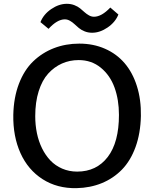

<svg xmlns="http://www.w3.org/2000/svg" viewBox="-20 -980 810 1008"><path d="M234.9 -828.6 192.4 -863.8Q208.5 -904.8 249 -932.4Q289.6 -960 330.6 -960Q352.5 -960 370.6 -952.9Q388.7 -945.8 400.9 -935.8Q413.1 -925.8 423.8 -916Q434.6 -906.2 447.3 -899.2Q460 -892.1 473.6 -892.1Q513.2 -892.1 559.1 -940.4L601.6 -903.8Q585.4 -863.3 544.9 -835.7Q504.4 -808.1 463.9 -808.1Q442.4 -808.1 424.3 -815.4Q406.2 -822.8 394 -833Q381.8 -843.3 370.8 -853.5Q359.9 -863.8 346.9 -871.1Q334 -878.4 320.3 -878.4Q280.3 -878.4 234.9 -828.6ZM381.8 7.8Q280.3 9.8 203.6 -39.3Q127 -88.4 87.4 -176.3Q47.9 -264.2 49.8 -377Q51.8 -467.8 79.3 -540Q106.9 -612.3 154.1 -657.7Q201.2 -703.1 262.9 -727.1Q324.7 -751 396.5 -751Q470.2 -751 531.2 -724.1Q592.3 -697.3 634.3 -648.2Q676.3 -599.1 698.7 -528.1Q721.2 -457 719.7 -371.6Q717.8 -280.3 691.7 -208.3Q665.5 -136.2 620.4 -89.8Q575.2 -43.5 514.6 -18.6Q454.1 6.3 381.8 7.8ZM385.3 -79.1Q486.8 -79.1 545.7 -156Q604.5 -232.9 604.5 -377Q604.5 -456.1 581.3 -520.3Q558.1 -584.5 509.3 -624.5Q460.4 -664.6 393.1 -664.6Q345.7 -664.6 305.2 -646.5Q264.6 -628.4 232.9 -593.5Q201.2 -558.6 183.1 -501.2Q165 -443.8 165 -370.1Q165 -323.7 173.8 -281Q182.6 -238.3 200.7 -201.4Q218.8 -164.6 244.6 -137.5Q270.5 -110.4 306.6 -94.7Q342.8 -79.1 385.3 -79.1Z"/></svg>

Font: HaufeMerriweatherSans
Style: Regular
Weight: 400
Designer: Eben Sorkin ( eben@eyebytes.com )
Foundry: Eben Sorkin
Version: Version 1.56